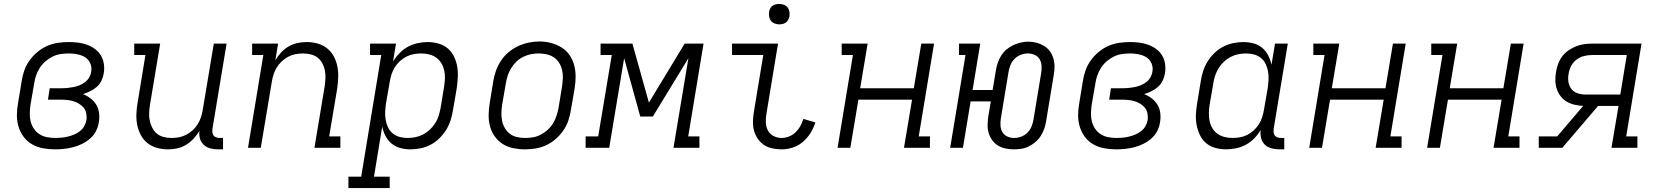

<svg xmlns="http://www.w3.org/2000/svg" viewBox="-20 -752 8440 977"><path d="M260 8Q229 8 199 2.5Q169 -3 143.5 -17.5Q118 -32 100.5 -55.5Q83 -79 74.5 -107Q66 -135 66 -166Q66 -197 72 -228L90 -338Q94 -366 103.5 -393Q113 -420 130 -444Q147 -468 170.5 -487.5Q194 -507 220.5 -518.5Q247 -530 275 -534Q303 -538 331 -538Q355 -538 378.5 -535Q402 -532 423.5 -524Q445 -516 463.5 -502.5Q482 -489 493.5 -469.5Q505 -450 508.5 -426.5Q512 -403 508 -379Q505 -360 496.5 -342Q488 -324 473 -310.5Q458 -297 439.5 -288Q421 -279 402 -273Q423 -265 440.5 -251.5Q458 -238 469.5 -219.5Q481 -201 484 -177.5Q487 -154 483 -131Q480 -108 469 -86Q458 -64 439 -47.5Q420 -31 398 -20Q376 -9 352.5 -3Q329 3 306 5.5Q283 8 260 8ZM262 -50Q278 -50 293.5 -51.5Q309 -53 325.5 -57Q342 -61 357.5 -67.5Q373 -74 386.5 -84.5Q400 -95 408.5 -110Q417 -125 420 -141Q422 -158 419 -174.5Q416 -191 406 -203.5Q396 -216 381.5 -224.5Q367 -233 351.5 -237.5Q336 -242 319 -243.5Q302 -245 284 -245H224L233 -303H294Q309 -303 324 -304.5Q339 -306 354.5 -309Q370 -312 384.5 -318Q399 -324 412 -333.5Q425 -343 433.5 -357.5Q442 -372 444 -387Q447 -401 444 -415.5Q441 -430 433 -441.5Q425 -453 413.5 -460.5Q402 -468 388.5 -472Q375 -476 360 -478Q345 -480 330 -480Q310 -480 289 -477Q268 -474 248.5 -464.5Q229 -455 212 -440.5Q195 -426 183 -407.5Q171 -389 164 -369Q157 -349 154 -328L135 -218Q132 -197 131.5 -175.5Q131 -154 136 -134Q141 -114 152.5 -97Q164 -80 181 -69Q198 -58 219 -54Q240 -50 262 -50Z M835 8Q806 8 779 0.5Q752 -7 731 -23.5Q710 -40 697 -64Q684 -88 678.5 -115Q673 -142 674 -170.5Q675 -199 680 -228L720 -472H663V-530H795L743 -218Q740 -198 739 -177.5Q738 -157 742 -138Q746 -119 755 -101.5Q764 -84 778.5 -72Q793 -60 812.5 -55Q832 -50 852 -50Q852 -50 852.5 -50Q853 -50 853 -50Q872 -50 891 -53.5Q910 -57 928 -66.5Q946 -76 961 -90Q976 -104 986.5 -121Q997 -138 1003 -157Q1009 -176 1012 -195L1068 -530H1133L1061 -96Q1060 -86 1061 -77Q1062 -68 1067.5 -61.5Q1073 -55 1081.5 -52.5Q1090 -50 1099 -50H1115V8H1090Q1070 8 1050.5 3Q1031 -2 1017 -15Q1003 -28 997.5 -47Q992 -66 995 -86Q982 -65 965 -46.5Q948 -28 926.5 -15Q905 -2 881.5 3Q858 8 835 8Z M1242 0 1320 -472H1263V-530H1395L1381 -444Q1393 -466 1410 -484.5Q1427 -503 1448.5 -515.5Q1470 -528 1493.5 -533Q1517 -538 1541 -538Q1569 -538 1596 -530.5Q1623 -523 1644 -506.5Q1665 -490 1678 -466Q1691 -442 1696.5 -415Q1702 -388 1701 -359.5Q1700 -331 1696 -302L1655 -58H1712V0H1580L1632 -312Q1635 -332 1636 -352.5Q1637 -373 1633.5 -392Q1630 -411 1621 -428.5Q1612 -446 1597 -458Q1582 -470 1562.5 -475Q1543 -480 1523 -480Q1523 -480 1523 -480Q1523 -480 1523 -480Q1503 -480 1484 -476.5Q1465 -473 1447 -463.5Q1429 -454 1414 -440Q1399 -426 1388.5 -409Q1378 -392 1372 -373Q1366 -354 1363 -335L1307 0Z M1753 205V147H1818L1920 -472H1863V-530H1995L1980 -439Q1994 -462 2013.5 -482Q2033 -502 2056.5 -514.5Q2080 -527 2105.5 -532.5Q2131 -538 2156 -538Q2184 -538 2211 -530.5Q2238 -523 2258 -506Q2278 -489 2290 -464.5Q2302 -440 2306.5 -413.5Q2311 -387 2309.5 -358.5Q2308 -330 2304 -302L2285 -192Q2281 -166 2273 -140.5Q2265 -115 2250.5 -91.5Q2236 -68 2215.5 -48Q2195 -28 2171 -15.5Q2147 -3 2120.5 2.5Q2094 8 2068 8Q2041 8 2016 1Q1991 -6 1972 -22Q1953 -38 1941.5 -60.5Q1930 -83 1925 -108L1883 147H1963V205ZM2053 -50Q2074 -50 2094 -54Q2114 -58 2132.5 -67.5Q2151 -77 2167 -92Q2183 -107 2194.5 -125Q2206 -143 2212 -162.5Q2218 -182 2222 -202L2240 -312Q2243 -332 2244 -353Q2245 -374 2240.5 -393.5Q2236 -413 2226 -430Q2216 -447 2200 -458.5Q2184 -470 2164 -475Q2144 -480 2123 -480Q2104 -480 2085 -476.5Q2066 -473 2048 -464Q2030 -455 2014.5 -440.5Q1999 -426 1988.5 -409Q1978 -392 1972 -373Q1966 -354 1963 -335L1944 -225Q1941 -204 1940 -183Q1939 -162 1942.5 -142Q1946 -122 1954.5 -104Q1963 -86 1978 -73.5Q1993 -61 2012.5 -55.5Q2032 -50 2053 -50Z M2651 8Q2621 8 2591.5 2Q2562 -4 2538 -19.5Q2514 -35 2497.5 -58Q2481 -81 2473.5 -109Q2466 -137 2466.5 -167.5Q2467 -198 2472 -228L2490 -338Q2494 -365 2503.5 -391.5Q2513 -418 2529 -442.5Q2545 -467 2567.5 -486Q2590 -505 2616 -517Q2642 -529 2669.5 -535Q2697 -541 2724 -541Q2755 -541 2783.5 -533.5Q2812 -526 2836.5 -511Q2861 -496 2877.5 -472.5Q2894 -449 2901.5 -421Q2909 -393 2909 -362.5Q2909 -332 2904 -302L2885 -192Q2881 -165 2872 -138.5Q2863 -112 2846.5 -88Q2830 -64 2807.5 -44.5Q2785 -25 2759 -13Q2733 -1 2705.5 3.5Q2678 8 2651 8ZM2652 -50Q2673 -50 2693 -53.5Q2713 -57 2732 -67Q2751 -77 2767 -91.5Q2783 -106 2794 -124Q2805 -142 2811.5 -162Q2818 -182 2822 -202L2840 -312Q2843 -333 2844 -354Q2845 -375 2840.5 -394.5Q2836 -414 2825.5 -431.5Q2815 -449 2798.5 -460Q2782 -471 2762 -475.5Q2742 -480 2721 -480Q2701 -480 2681 -476Q2661 -472 2642 -462.5Q2623 -453 2607.5 -438Q2592 -423 2581 -405Q2570 -387 2563.5 -367.5Q2557 -348 2554 -328L2535 -218Q2532 -198 2531.5 -177Q2531 -156 2535 -136.5Q2539 -117 2549.5 -99.5Q2560 -82 2575.5 -70.5Q2591 -59 2611 -54.5Q2631 -50 2652 -50Z M2960 0V-58H3024L3093 -472H3036V-530H3198L3282 -230L3464 -530H3560L3482 -58H3539V0H3407L3483 -456L3302 -159H3238L3156 -456L3080 0Z M3957 8Q3933 8 3909.5 3Q3886 -2 3867.5 -14.5Q3849 -27 3836 -46Q3823 -65 3817 -87Q3811 -109 3811.5 -133.5Q3812 -158 3816 -182L3864 -472H3705V-530H3939L3880 -173Q3876 -151 3877 -128.5Q3878 -106 3887.5 -88Q3897 -70 3916 -60Q3935 -50 3957 -50Q3976 -50 3995 -57.5Q4014 -65 4028.5 -79Q4043 -93 4052.5 -110.5Q4062 -128 4068 -147L4129 -129Q4120 -101 4104.5 -75.5Q4089 -50 4065.5 -30Q4042 -10 4013.5 -1Q3985 8 3957 8ZM3945 -628Q3933 -628 3921.5 -632.5Q3910 -637 3903 -646Q3896 -655 3894 -667.5Q3892 -680 3894 -693Q3895 -701 3899.5 -709.5Q3904 -718 3911.5 -723Q3919 -728 3928 -730Q3937 -732 3945 -732Q3958 -732 3969.5 -727.5Q3981 -723 3988 -714Q3995 -705 3997 -692.5Q3999 -680 3997 -667Q3995 -659 3990.5 -650.5Q3986 -642 3978.5 -637Q3971 -632 3962.5 -630Q3954 -628 3945 -628Z M4242 0 4320 -472H4263V-530H4395L4357 -303H4630L4668 -530H4733L4655 -58H4712V0H4580L4621 -245H4348L4307 0Z M5139 8Q5117 8 5096 3.5Q5075 -1 5058 -11.5Q5041 -22 5029 -38.5Q5017 -55 5011 -75Q5005 -95 5005.5 -116.5Q5006 -138 5009 -160L5022 -236H4919L4880 0H4815L4893 -472H4860V-530H4968L4929 -294H5031L5048 -396Q5051 -415 5057.5 -433.5Q5064 -452 5075 -469.5Q5086 -487 5102 -500.5Q5118 -514 5136.5 -522.5Q5155 -531 5174 -535.5Q5193 -540 5213 -540Q5235 -540 5255 -534.5Q5275 -529 5292.5 -518.5Q5310 -508 5322 -491.5Q5334 -475 5340 -455Q5346 -435 5346 -413.5Q5346 -392 5342 -370L5303 -134Q5300 -115 5293.5 -96.5Q5287 -78 5276 -60.5Q5265 -43 5249 -29.5Q5233 -16 5215 -7Q5197 2 5177.5 5Q5158 8 5139 8ZM5140 -50Q5158 -50 5176 -56.5Q5194 -63 5208 -77Q5222 -91 5229 -108.5Q5236 -126 5239 -144L5278 -380Q5281 -398 5280 -416.5Q5279 -435 5270.5 -450Q5262 -465 5245.5 -472.5Q5229 -480 5210 -480Q5192 -480 5174 -473Q5156 -466 5142.5 -452.5Q5129 -439 5122 -421.5Q5115 -404 5112 -386L5073 -150Q5070 -132 5071 -113.5Q5072 -95 5080.5 -80Q5089 -65 5105.5 -57.5Q5122 -50 5140 -50Z M5660 8Q5629 8 5599 2.5Q5569 -3 5543.5 -17.5Q5518 -32 5500.5 -55.5Q5483 -79 5474.5 -107Q5466 -135 5466 -166Q5466 -197 5472 -228L5490 -338Q5494 -366 5503.5 -393Q5513 -420 5530 -444Q5547 -468 5570.5 -487.5Q5594 -507 5620.5 -518.5Q5647 -530 5675 -534Q5703 -538 5731 -538Q5755 -538 5778.5 -535Q5802 -532 5823.5 -524Q5845 -516 5863.5 -502.5Q5882 -489 5893.5 -469.5Q5905 -450 5908.5 -426.5Q5912 -403 5908 -379Q5905 -360 5896.5 -342Q5888 -324 5873 -310.5Q5858 -297 5839.5 -288Q5821 -279 5802 -273Q5823 -265 5840.5 -251.5Q5858 -238 5869.5 -219.5Q5881 -201 5884 -177.5Q5887 -154 5883 -131Q5880 -108 5869 -86Q5858 -64 5839 -47.5Q5820 -31 5798 -20Q5776 -9 5752.5 -3Q5729 3 5706 5.5Q5683 8 5660 8ZM5662 -50Q5678 -50 5693.5 -51.5Q5709 -53 5725.5 -57Q5742 -61 5757.5 -67.5Q5773 -74 5786.5 -84.5Q5800 -95 5808.5 -110Q5817 -125 5820 -141Q5822 -158 5819 -174.5Q5816 -191 5806 -203.5Q5796 -216 5781.5 -224.5Q5767 -233 5751.5 -237.5Q5736 -242 5719 -243.5Q5702 -245 5684 -245H5624L5633 -303H5694Q5709 -303 5724 -304.5Q5739 -306 5754.5 -309Q5770 -312 5784.5 -318Q5799 -324 5812 -333.5Q5825 -343 5833.5 -357.5Q5842 -372 5844 -387Q5847 -401 5844 -415.5Q5841 -430 5833 -441.5Q5825 -453 5813.5 -460.5Q5802 -468 5788.5 -472Q5775 -476 5760 -478Q5745 -480 5730 -480Q5710 -480 5689 -477Q5668 -474 5648.5 -464.5Q5629 -455 5612 -440.5Q5595 -426 5583 -407.5Q5571 -389 5564 -369Q5557 -349 5554 -328L5535 -218Q5532 -197 5531.5 -175.5Q5531 -154 5536 -134Q5541 -114 5552.5 -97Q5564 -80 5581 -69Q5598 -58 5619 -54Q5640 -50 5662 -50Z M6219 8Q6191 8 6164 0.5Q6137 -7 6117 -24Q6097 -41 6085.5 -65.5Q6074 -90 6069 -116.5Q6064 -143 6065.5 -171.5Q6067 -200 6072 -228L6090 -338Q6094 -364 6102 -389.5Q6110 -415 6124.5 -438.5Q6139 -462 6159.5 -482Q6180 -502 6204.5 -514.5Q6229 -527 6255 -532.5Q6281 -538 6307 -538Q6334 -538 6359.5 -531Q6385 -524 6403.5 -508Q6422 -492 6433.5 -469.5Q6445 -447 6450 -422L6468 -530H6533L6461 -96Q6460 -86 6461 -77Q6462 -68 6467.5 -61.5Q6473 -55 6481.5 -52.5Q6490 -50 6499 -50H6515V8H6490Q6469 8 6449 2.5Q6429 -3 6415.5 -16.5Q6402 -30 6397 -50Q6392 -70 6395 -91Q6382 -68 6362.5 -48Q6343 -28 6319.5 -15.5Q6296 -3 6270 2.5Q6244 8 6219 8ZM6252 -50Q6271 -50 6290.5 -53.5Q6310 -57 6327.5 -66Q6345 -75 6360.5 -89.5Q6376 -104 6386.5 -121Q6397 -138 6403 -157Q6409 -176 6412 -195L6431 -305Q6434 -326 6435 -347Q6436 -368 6432.5 -388Q6429 -408 6420.5 -426Q6412 -444 6397 -456.5Q6382 -469 6362.5 -474.5Q6343 -480 6322 -480Q6301 -480 6281 -476Q6261 -472 6242.5 -462.5Q6224 -453 6208 -438Q6192 -423 6181 -405Q6170 -387 6163.5 -367.5Q6157 -348 6154 -328L6135 -218Q6132 -198 6131.5 -177Q6131 -156 6135 -136.5Q6139 -117 6149 -100Q6159 -83 6175 -71.5Q6191 -60 6211 -55Q6231 -50 6252 -50Z M6642 0 6720 -472H6663V-530H6795L6757 -303H7030L7068 -530H7133L7055 -58H7112V0H6980L7021 -245H6748L6707 0Z M7242 0 7320 -472H7263V-530H7395L7357 -303H7630L7668 -530H7733L7655 -58H7712V0H7580L7621 -245H7348L7307 0Z M7810 0V-58H7904L8036 -213Q8014 -214 7992.5 -219Q7971 -224 7953 -234.5Q7935 -245 7922 -261.5Q7909 -278 7902 -298.5Q7895 -319 7894.5 -341.5Q7894 -364 7898 -386Q7901 -406 7908.5 -426.5Q7916 -447 7929 -464.5Q7942 -482 7960.5 -495Q7979 -508 7999 -516Q8019 -524 8039.5 -527Q8060 -530 8081 -530H8333L8255 -58H8312V0H8180L8216 -213H8112L7930 0ZM8048 -271H8225L8258 -472H8081Q8061 -472 8040.5 -467Q8020 -462 8002.5 -449Q7985 -436 7975 -416.5Q7965 -397 7962 -377Q7958 -356 7961 -335.5Q7964 -315 7976 -299.5Q7988 -284 8007.5 -277.5Q8027 -271 8048 -271Z"/></svg>

Font: Iosevka Curly Slab LtEx
Style: Italic
Weight: 300
Width: 7
Italic angle: -9°
Monospace: yes
Designer: Belleve Invis
Foundry: Belleve Invis
Version: Version 11.1.0; ttfautohint (v1.8.3)